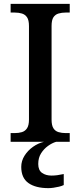

<svg xmlns="http://www.w3.org/2000/svg" viewBox="-20 -734 416 994"><path d="M35 0V-45H56Q77 -45 93.5 -50Q110 -55 120 -70Q130 -85 130 -115V-599Q130 -630 120 -644.5Q110 -659 93.5 -664Q77 -669 56 -669H35V-714H341V-669H320Q300 -669 283 -664Q266 -659 256.5 -644.5Q247 -630 247 -599V-115Q247 -85 256.5 -70Q266 -55 283 -50Q300 -45 320 -45H341V0ZM231 240Q164 240 127 213.5Q90 187 90 130Q90 99 107 72Q124 45 151 26Q178 7 208 0H271Q250 6 228.5 21.5Q207 37 192.5 60Q178 83 178 115Q178 147 197.5 161Q217 175 247 175Q261 175 276.5 173Q292 171 310 167V224Q300 229 285.5 232.5Q271 236 256.5 238Q242 240 231 240Z"/></svg>

Font: Noto Serif Gujarati Medium
Style: Regular
Weight: 500
Version: Version 2.102